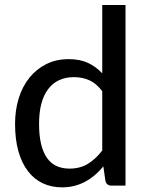

<svg xmlns="http://www.w3.org/2000/svg" viewBox="-20 -758 602 784"><path d="M435.5 0Q415.5 0 410.5 -19L402 -78.5Q386 -59 367.5 -43.2Q349 -27.5 328 -16.2Q307 -5 283.5 1Q260 7 233 7Q189.5 7 154.2 -9.8Q119 -26.5 93.8 -59.5Q68.5 -92.5 55 -140.8Q41.5 -189 41.5 -252Q41.5 -308.5 56.5 -356.8Q71.5 -405 100 -440.5Q128.5 -476 169 -496.2Q209.5 -516.5 260.5 -516.5Q306.5 -516.5 339.2 -501.2Q372 -486 397.5 -458.5V-737.5H492.5V0ZM264 -69.5Q306.5 -69.5 338.5 -88.8Q370.5 -108 397.5 -143.5V-385.5Q373.5 -417.5 345 -430.2Q316.5 -443 282 -443Q213.5 -443 176.5 -394Q139.5 -345 139.5 -252Q139.5 -203.5 148 -169Q156.5 -134.5 172.5 -112.2Q188.5 -90 211.5 -79.8Q234.5 -69.5 264 -69.5Z"/></svg>

Font: Lato Medium
Style: Regular
Weight: 500
Designer: Lukasz Dziedzic
Foundry: tyPoland Lukasz Dziedzic
Version: Version 2.006; 2014-01-15